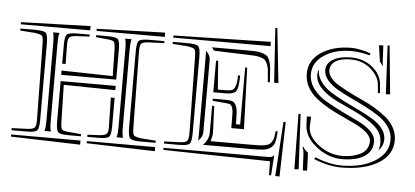

<svg xmlns="http://www.w3.org/2000/svg" viewBox="-45 -679 1706 789"><g transform="rotate(5 808.0 -284.5)"><path d="M174.8 -445.8V-127V-121.1Q174.8 -102.5 177.7 -88.9Q177.7 -87.9 178.5 -85.9Q179.2 -84 179.7 -83H152.3Q152.3 -84 153.3 -85.9Q154.3 -87.9 154.3 -88.9Q157.2 -100.6 157.2 -127V-445.8V-451.7Q157.2 -470.2 154.3 -483.9Q154.3 -484.9 153.3 -486.8Q152.3 -488.8 152.3 -489.7H179.7Q179.2 -488.8 178.5 -486.8Q177.7 -484.9 177.7 -483.9Q174.8 -472.2 174.8 -445.8ZM449.7 -489.7H477.1Q476.6 -488.8 475.8 -486.8Q475.1 -484.9 475.1 -483.9Q472.2 -472.2 472.2 -445.8V-127V-121.1Q472.2 -102.5 475.1 -88.9Q475.1 -87.9 475.8 -85.9Q476.6 -84 477.1 -83H449.7Q450.7 -85 451.7 -88.9Q454.6 -100.6 454.6 -127V-445.8V-451.7Q454.6 -470.2 451.7 -483.9Q451.7 -484.9 450.9 -486.8Q450.2 -488.8 449.7 -489.7ZM611.8 -83V-74.2H550.8Q515.1 -74.2 506.6 -82.8Q498 -91.3 498 -127V-441.4Q498 -477.1 506.6 -485.4Q515.1 -493.7 550.8 -493.7H611.8V-485.4L548.8 -482.9Q523.9 -481.9 517.6 -474.9Q511.2 -467.8 511.2 -442.4L515.6 -127Q516.1 -102.1 521 -96.7Q525.9 -91.3 550.8 -87.4ZM611.8 -528.8V-511.2H330.1V-520ZM611.8 -56.6V-39.6L330.1 -47.9V-56.6ZM412.6 -243.7H428.2V-127Q428.2 -91.3 419.9 -82.8Q411.6 -74.2 376 -74.2H330.1V-83L377.4 -85.4Q400.9 -86.9 408 -93Q415 -99.1 415 -119.6V-126ZM412.6 -332 410.6 -441.4Q409.7 -467.3 405 -473.1Q400.4 -479 376 -481L330.1 -485.4V-493.7H376Q411.6 -493.7 419.9 -485.4Q428.2 -477.1 428.2 -441.4V-318.8H201.2V-336.4ZM215.3 -364.7H201.2V-441.4Q201.2 -477.1 209.5 -485.4Q217.8 -493.7 253.4 -493.7H303.7V-485.4L252 -482.9Q228 -481.9 221.2 -475.1Q214.4 -468.3 214.4 -446.3V-442.4ZM304.2 -528.8 303.7 -511.2H17.6V-520ZM303.7 -56.6V-39.6L17.6 -47.9V-56.6ZM17.6 -485.4V-493.7H78.6Q114.3 -493.7 122.8 -485.4Q131.3 -477.1 131.3 -441.4V-127Q131.3 -91.3 122.8 -82.8Q114.3 -74.2 78.6 -74.2H17.6V-83L80.6 -85.4Q105.5 -86.4 111.8 -93.5Q118.2 -100.6 118.2 -126L113.8 -441.4Q113.3 -466.3 108.4 -471.7Q103.5 -477.1 78.6 -481ZM428.2 -275.4 215.3 -278.8 218.8 -127Q219.7 -101.1 224.4 -95.2Q229 -89.4 253.4 -87.4L303.7 -83V-74.2H253.4Q217.8 -74.2 209.5 -82.8Q201.2 -91.3 201.2 -127V-293H428.2Z M838.9 -432.6 847.7 -314.5H881.3Q898.9 -314.9 906.7 -318.4Q914.6 -321.8 919.9 -335.9Q925.3 -350.1 925.3 -379.9L934.1 -379.4Q933.6 -328.6 923.8 -315.2Q914.1 -301.8 881.3 -301.8H830.1V-432.6ZM1075.7 -362.8 1061 -586.9 1069.3 -587.9 1093.3 -362.8ZM1058.1 -362.8H1049.3L1048.3 -379.4Q1046.9 -401.4 1045.2 -414.3Q1043.5 -427.2 1038.6 -438Q1033.7 -448.7 1028.8 -453.4Q1023.9 -458 1011.7 -461.7Q999.5 -465.3 987.3 -466.3Q975.1 -467.3 952.1 -467.8L818.8 -472.2L808.1 -485.4H952.1Q977.5 -485.4 992.4 -484.4Q1007.3 -483.4 1019.8 -478.8Q1032.2 -474.1 1037.8 -468.8Q1043.5 -463.4 1048.1 -449.2Q1052.7 -435.1 1054.2 -421.1Q1055.7 -407.2 1057.1 -380.4ZM1047.4 -528.8 1048.3 -511.2H646.5V-520ZM830.1 -246.1H838.9L843.3 -135.3Q843.8 -127.9 839.4 -111.8L836.4 -100.6H1004.9Q1026.4 -100.6 1037.1 -101.1Q1047.9 -101.6 1060.3 -103.8Q1072.8 -106 1077.9 -109.6Q1083 -113.3 1088.4 -120.8Q1093.8 -128.4 1095.7 -138.7Q1097.7 -148.9 1099.1 -164.6H1107.9Q1106 -135.3 1102.1 -120.6Q1098.1 -106 1086.2 -96.7Q1074.2 -87.4 1056.9 -85.2Q1039.6 -83 1004.9 -83H808.1V-85Q830.1 -106.9 830.1 -135.3ZM881.3 -262.2 830.1 -266.6V-275.4H881.3Q899.9 -275.4 909.4 -272.7Q918.9 -270 925 -259Q931.2 -248 932.6 -230.7Q934.1 -213.4 934.1 -179.2H951.7V-415H960L968.8 -161.6H916.5V-179.2V-187Q916.5 -214.8 915.8 -227.8Q915 -240.7 910.9 -249.3Q906.7 -257.8 900.9 -259.5Q895 -261.2 881.3 -262.2ZM1096.2 18.1 1087.9 17.1 1086.9 -39.6 646.5 -47.9V-56.6H1075.2Q1086.4 -56.6 1091.6 -58.3Q1096.7 -60.1 1101.6 -65.4H1102.1ZM1113.8 18.6 1127.9 -205.6H1137.2L1131.3 19.5ZM646.5 -485.4V-493.7H707.5Q743.2 -493.7 751.7 -485.4Q760.3 -477.1 760.3 -441.4V-127Q760.3 -91.3 751.7 -82.8Q743.2 -74.2 707.5 -74.2H646.5V-83L709.5 -85.4Q734.4 -86.4 740.7 -93.5Q747.1 -100.6 747.1 -126L742.7 -441.4Q742.2 -466.3 737.3 -471.7Q732.4 -477.1 707.5 -481ZM803.7 -135.3Q803.7 -117.2 789.6 -103L785.2 -98.6Q786.1 -105 786.1 -127V-441.4Q786.1 -461.9 785.2 -469.2L789.6 -464.8Q803.7 -450.7 803.7 -432.6Z M1546.9 -170.4Q1546.9 -143.6 1526.9 -122.1Q1532.2 -136.2 1532.2 -157.2Q1531.2 -172.4 1528.3 -182.1Q1519 -209.5 1486.6 -232.9Q1454.1 -256.3 1415.3 -274.2Q1376.5 -292 1338.4 -310.5Q1300.3 -329.1 1274.9 -354.7Q1249.5 -380.4 1249.5 -411.6Q1249.5 -424.3 1253.9 -434.6V-433.6Q1253.9 -407.2 1270 -384Q1286.1 -360.8 1312 -344.2Q1337.9 -327.6 1369.1 -312Q1400.4 -296.4 1431.6 -281.5Q1462.9 -266.6 1488.8 -251Q1514.6 -235.4 1530.8 -214.8Q1546.9 -194.3 1546.9 -170.4ZM1186.5 -244.1 1195.3 -244.6 1207 -17.1 1189.5 -16.1ZM1239.3 -88.4 1242.2 -14.6 1224.6 -13.7 1221.2 -82Q1220.7 -95.7 1215.3 -110.4H1219.7Q1223.1 -99.6 1239.3 -88.4ZM1267.1 -64.5 1271 -72.3Q1330.1 -47.9 1380.9 -47.9Q1464.4 -47.9 1518.6 -81.8Q1572.8 -115.7 1572.8 -170.4Q1572.8 -198.2 1556.6 -222.4Q1540.5 -246.6 1514.6 -263.9Q1488.8 -281.2 1457.8 -297.1Q1426.8 -313 1395.5 -327.6Q1364.3 -342.3 1338.4 -357.4Q1312.5 -372.6 1296.4 -392.1Q1280.3 -411.6 1280.3 -433.6Q1280.3 -460.9 1307.9 -477.3Q1335.4 -493.7 1380.9 -493.7Q1433.6 -493.7 1470 -464.1Q1506.3 -434.6 1509.8 -394L1512.7 -358.4L1504.4 -357.4L1501 -392.6Q1497.6 -426.8 1463.9 -456.1Q1430.2 -485.4 1381.3 -485.4Q1340.3 -485.4 1318.8 -471.4Q1297.4 -457.5 1297.4 -433.6Q1297.4 -417 1310.1 -401.6Q1322.8 -386.2 1343.3 -374.3Q1363.8 -362.3 1390.1 -348.9Q1416.5 -335.4 1443.8 -323.2Q1471.2 -311 1497.6 -294.9Q1523.9 -278.8 1544.4 -261.7Q1564.9 -244.6 1577.6 -220.9Q1590.3 -197.3 1590.3 -170.4Q1590.3 -108.9 1532 -74.2Q1473.6 -39.6 1380.9 -39.6Q1327.6 -39.6 1267.1 -64.5ZM1537.1 -355.5 1526.9 -555.7 1535.2 -556.2 1554.7 -356.4ZM1456.5 -508.8Q1419.4 -520 1380.9 -520Q1313 -520 1268.1 -489.7Q1223.1 -459.5 1223.1 -411.6Q1223.1 -378.4 1244.1 -350.6Q1265.1 -322.8 1296.4 -304.7Q1327.6 -286.6 1364.5 -268.3Q1401.4 -250 1432.6 -235.4Q1463.9 -220.7 1484.9 -200.4Q1505.9 -180.2 1505.9 -157.2Q1505.9 -117.2 1472.4 -95.7Q1439 -74.2 1380.9 -74.2Q1323.7 -74.2 1274.2 -113.3Q1224.6 -152.3 1223.1 -201.7L1221.7 -236.3L1239.3 -236.8L1237.3 -193.4Q1238.8 -153.8 1283.4 -120.6Q1328.1 -87.4 1380.9 -87.4Q1400.4 -87.4 1418.5 -91.1Q1436.5 -94.7 1452.9 -102.3Q1469.2 -109.9 1479 -124Q1488.8 -138.2 1488.8 -156.7V-157.2Q1488.8 -163.1 1486.8 -168.5Q1481.4 -183.6 1463.1 -197.8Q1444.8 -211.9 1419.7 -224.1Q1394.5 -236.3 1365.5 -249.5Q1336.4 -262.7 1308.3 -278.6Q1280.3 -294.4 1257.3 -312.7Q1234.4 -331.1 1220.2 -356.4Q1206.1 -381.8 1206.1 -411.6Q1206.1 -467.3 1255.6 -500.2Q1305.2 -533.2 1380.9 -533.2Q1396 -533.2 1419.4 -528.6Q1442.9 -523.9 1459.5 -517.1ZM1501 -487.3 1491.7 -553.7 1509.3 -554.7 1512.2 -497.6Q1513.2 -479 1515.1 -468.8Z"/></g></svg>

Font: FoglihtenNo03
Style: Regular
Weight: 500
Version: Version 0.59